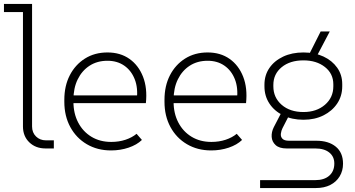

<svg xmlns="http://www.w3.org/2000/svg" viewBox="-34 -750 1792 970"><path d="M196 0Q146 0 114 -31Q82 -62 82 -111V-710L103 -689H-14V-730H128V-111Q128 -80 148 -60.5Q168 -41 198 -41H238V0Z M527 10Q458 10 404.5 -21.5Q351 -53 321 -108.5Q291 -164 291 -236V-246Q291 -316 318.5 -369.5Q346 -423 395 -454Q444 -485 509 -485Q574 -485 620 -452.5Q666 -420 688.5 -362.5Q711 -305 703 -229H324V-268H677L657 -246Q664 -306 646.5 -350Q629 -394 593.5 -418.5Q558 -443 509 -443Q457 -443 418.5 -418Q380 -393 358.5 -349Q337 -305 337 -246V-236Q337 -177 361 -131Q385 -85 428 -59Q471 -33 528 -33Q567 -33 600 -44Q633 -55 656 -74L683 -43Q657 -18 615.5 -4Q574 10 527 10Z M1033 10Q964 10 910.5 -21.5Q857 -53 827 -108.5Q797 -164 797 -236V-246Q797 -316 824.5 -369.5Q852 -423 901 -454Q950 -485 1015 -485Q1080 -485 1126 -452.5Q1172 -420 1194.5 -362.5Q1217 -305 1209 -229H830V-268H1183L1163 -246Q1170 -306 1152.5 -350Q1135 -394 1099.5 -418.5Q1064 -443 1015 -443Q963 -443 924.5 -418Q886 -393 864.5 -349Q843 -305 843 -246V-236Q843 -177 867 -131Q891 -85 934 -59Q977 -33 1034 -33Q1073 -33 1106 -44Q1139 -55 1162 -74L1189 -43Q1163 -18 1121.5 -4Q1080 10 1033 10Z M1280 200V160H1559Q1604 160 1629.5 137.5Q1655 115 1655 76Q1655 41 1629.5 20.5Q1604 0 1559 0H1414Q1377 0 1358.5 -17Q1340 -34 1338.5 -58.5Q1337 -83 1349 -107L1391 -188L1431 -176L1393 -102Q1387 -90 1385 -75Q1383 -60 1392.5 -49.5Q1402 -39 1426 -39H1564Q1626 -39 1662.5 -9Q1699 21 1699 77Q1699 113 1682 141Q1665 169 1634.5 184.5Q1604 200 1562 200ZM1517 -454 1586 -591H1632L1560 -454ZM1499 -145Q1441 -145 1396.5 -167Q1352 -189 1327 -227Q1302 -265 1302 -314V-322Q1302 -370 1327 -406.5Q1352 -443 1396.5 -464Q1441 -485 1499 -485Q1556 -485 1600 -464.5Q1644 -444 1669.5 -408Q1695 -372 1695 -325V-314Q1695 -265 1669.5 -227Q1644 -189 1600 -167Q1556 -145 1499 -145ZM1499 -184Q1565 -184 1607.5 -220.5Q1650 -257 1650 -314V-324Q1650 -378 1607.5 -411.5Q1565 -445 1499 -445Q1431 -445 1389 -410.5Q1347 -376 1347 -321V-314Q1347 -257 1389 -220.5Q1431 -184 1499 -184Z"/></svg>

Font: SUSE ExtraLight
Style: Regular
Weight: 250
Designer: Rene Bieder
Foundry: SUSE
Version: Version 1.000